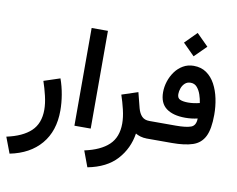

<svg xmlns="http://www.w3.org/2000/svg" viewBox="-122 -911 1624 1315"><g transform="rotate(10 690.5 -254.0)"><path d="M23.4 265.1 -18.6 154.3Q92.3 130.4 148.9 76.9Q205.6 23.4 205.6 -71.8Q205.6 -115.2 193.4 -167Q181.2 -218.8 165 -266.1L277.3 -303.2Q295.9 -251.5 305.4 -194.8Q314.9 -138.2 314.9 -85.4Q314.9 56.6 238.5 147Q162.1 237.3 23.4 265.1Z M541 -680.2V-0.5H427.7V-680.2Z M932.6 0Q906.7 0 886 -6.3Q865.2 -12.7 852.1 -21Q835.9 85 765.9 162.1Q695.8 239.3 564.5 264.6L523.4 154.3Q634.3 130.4 690.9 76.9Q747.6 23.4 747.6 -71.8Q747.6 -115.2 735.4 -167Q723.1 -218.8 707 -266.1L819.3 -303.2L846.7 -195.8Q856 -161.1 874.8 -141.4Q893.6 -121.6 927.2 -121.6H945.8V0Z M1148.9 -772.9 1230.5 -691.4 1148.9 -610.4 1067.9 -691.4ZM1111.8 -121.6Q1181.6 -121.6 1215.8 -133.8Q1250 -146 1250.5 -195.8Q1210 -186 1165 -186Q1080.1 -186 1033 -221.2Q985.8 -256.3 985.8 -332.5Q985.8 -370.1 998 -408Q1010.3 -445.8 1033 -477.1Q1055.7 -508.3 1088.4 -527.3Q1121.1 -546.4 1162.1 -546.4Q1213.9 -546.4 1251 -520.5Q1288.1 -494.6 1311.8 -450.7Q1335.4 -406.7 1346.7 -352.3Q1357.9 -297.9 1357.9 -240.7Q1357.9 -140.6 1331.8 -88.9Q1305.7 -37.1 1250.2 -18.6Q1194.8 0 1106 0H926.3V-121.6ZM1166.5 -292Q1205.1 -292 1246.6 -302.7Q1242.7 -330.6 1232.9 -359.6Q1223.1 -388.7 1205.8 -408.7Q1188.5 -428.7 1161.1 -428.7Q1137.2 -428.7 1121.6 -414.3Q1106 -399.9 1098.4 -378.9Q1090.8 -357.9 1090.8 -337.4Q1090.8 -309.1 1111.6 -300.5Q1132.3 -292 1166.5 -292Z"/></g></svg>

Font: Vazirmatn UI FD SemiBold
Style: Regular
Weight: 600
Designer: Saber Rastikerdar
Foundry: Saber Rastikerdar
Version: Version 33.003